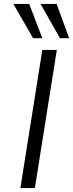

<svg xmlns="http://www.w3.org/2000/svg" viewBox="-20 -960 373 980"><path d="M84 0 196 -705H270L158 0ZM286 -765 187 -940H269L333 -765ZM149 -765 48 -940H129L196 -765Z"/></svg>

Font: Nunito Sans 7pt SemiExpanded Light
Style: Italic
Weight: 300
Width: 6
Italic angle: -9°
Designer: Vernon Adams
Foundry: Vernon Adams
Version: Version 3.101;gftools[0.9.27]